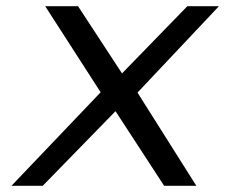

<svg xmlns="http://www.w3.org/2000/svg" viewBox="-20 -600 727 620"><path d="M17 0H118L353 -241L510 0H614L424 -301L687 -580H585L374 -363L232 -580H126L305 -302Z"/></svg>

Font: Charger Sport
Style: SeBdExtObl
Weight: 600
Designer: Jasper
Foundry: Cannot Into Space Fonts
Version: Version 1.1